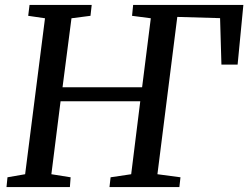

<svg xmlns="http://www.w3.org/2000/svg" viewBox="-20 -763 1012 783"><path d="M6.5 0 10.5 -40 82.5 -52.5 163.5 -688.5 95 -698.5 100.5 -743H354L349 -698.5L271.5 -688.5L235 -407H559.5L595 -688.5L518.5 -698.5L523 -743H972.5L949 -499.5H883L877.5 -689L703 -694L622 -52.5L716 -40L711.5 0H426.5L431 -40L515 -52.5L552 -350H227L189.5 -52.5L268 -40L265 0Z"/></svg>

Font: Merriweather
Style: Italic
Weight: 400
Italic angle: -7.8°
Designer: Eben Sorkin
Foundry: Eben Sorkin
Version: Version 2.100